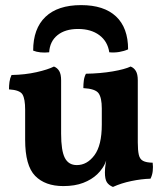

<svg xmlns="http://www.w3.org/2000/svg" viewBox="-20 -730 650 759"><path d="M230.2 5.6Q158.5 5.6 119 -34.7Q79.4 -75 79.4 -177.7V-296.3Q79.4 -338.6 69.1 -356.3Q58.9 -374.1 15.5 -376.7Q15.5 -391.9 17.5 -406.4Q19.5 -420.9 25.6 -433.5Q79.1 -434.5 124.4 -444.7Q169.8 -455 193.3 -467Q206.5 -461.9 214.1 -449.3Q221.6 -436.6 221.6 -412.6V-201.7Q221.6 -134.7 236.2 -106.1Q250.8 -77.4 283.7 -77.4Q324.3 -77.4 353.4 -116.5Q382.4 -155.6 382.4 -237.4V-301.3Q382.4 -343.6 369.7 -361.3Q356.9 -379.1 309.5 -381.7Q309.5 -396.9 311.3 -411.4Q313.1 -425.9 319.7 -438.5Q376.9 -439.5 425.2 -447.7Q473.4 -456 496.4 -467Q509.6 -461.9 517.1 -449.3Q524.7 -436.6 524.7 -412.6V-133.5L400.7 -97.6Q394.7 -79.9 385.4 -66.1Q376.1 -52.3 364.6 -41.3Q342.3 -20 309.1 -7.2Q275.9 5.6 230.2 5.6ZM426.5 9Q410.2 2.4 402.4 -9.7Q394.7 -21.8 394.7 -48.5Q394.7 -64.2 398 -85.5Q401.3 -106.8 407.3 -129.7L524.7 -167.3Q524.7 -136 528.7 -118.4Q532.7 -100.8 545.4 -94.1Q558.1 -87.3 583.5 -86.8Q585.6 -70.5 583.8 -54.1Q582.1 -37.7 574.9 -23.6Q539 -22.6 499.2 -14.3Q459.4 -6.1 426.5 9ZM111.1 -529.9Q111.1 -617.1 159.8 -663.5Q208.5 -709.8 300.6 -709.8Q391 -709.8 438.7 -665Q486.4 -620.1 486.4 -534.9Q470.7 -527.8 451 -524.5Q431.4 -521.3 412 -523.3Q405.5 -566.5 372.7 -591Q339.8 -615.5 288.5 -615.5Q237.6 -615.5 207.3 -591Q176.9 -566.5 174.4 -523.3Q156.6 -521.3 140 -523Q123.5 -524.8 111.1 -529.9Z"/></svg>

Font: Vollkorn
Style: Regular
Weight: 400
Designer: Friedrich Althausen
Foundry: Friedrich Althausen
Version: Version 5.001